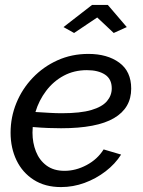

<svg xmlns="http://www.w3.org/2000/svg" viewBox="-20 -750 579 780"><path d="M228 10Q163 10 117 -19.5Q71 -49 47 -99Q23 -149 23 -211Q23 -274 46.5 -331.5Q70 -389 113 -434Q156 -479 213.5 -505Q271 -531 339 -531Q416 -531 464.5 -495.5Q513 -460 513 -390Q513 -311 443 -270Q373 -229 228 -229Q205 -229 176.5 -230Q148 -231 113 -234Q112 -222 112 -211Q112 -170 126 -134.5Q140 -99 169 -77.5Q198 -56 242 -56Q288 -56 332 -79.5Q376 -103 401 -143L472 -122Q448 -84 409 -54Q370 -24 323.5 -7Q277 10 228 10ZM333 -465Q281 -465 239 -442.5Q197 -420 167.5 -381Q138 -342 124 -295Q157 -293 182.5 -291.5Q208 -290 231 -290Q307 -290 351 -303Q395 -316 414.5 -339Q434 -362 434 -391Q434 -429 406.5 -447Q379 -465 333 -465ZM238 -640 354 -730H418L495 -640L442 -616L375 -679L281 -616Z"/></svg>

Font: Raleway Medium
Style: Italic
Weight: 500
Italic angle: -12°
Designer: Matt McInerney, Pablo Impallari, Rodrigo Fuenzalida
Foundry: Matt McInerney, Pablo Impallari, Rodrigo Fuenzalida
Version: Version 4.026